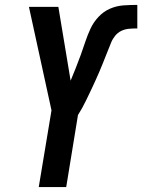

<svg xmlns="http://www.w3.org/2000/svg" viewBox="-20 -763 580 783"><path d="M138 0 190 -313 98 -735H218L268 -434Q279 -461 289.5 -487Q300 -513 309.5 -539.5Q319 -566 328 -593Q337 -620 349 -646Q361 -672 381.5 -694Q402 -716 428.5 -727.5Q455 -739 483 -741Q511 -743 538 -743H540V-647H536Q521 -647 505 -645.5Q489 -644 474.5 -637Q460 -630 449.5 -617Q439 -604 433 -589Q427 -574 421 -559Q415 -544 409 -529Q403 -514 397 -499Q391 -484 384.5 -469Q378 -454 371.5 -439.5Q365 -425 358 -410Q351 -395 344 -380.5Q337 -366 330 -351.5Q323 -337 315 -322.5Q307 -308 298 -294L250 0Z"/></svg>

Font: Iosevka
Style: Bold Italic
Weight: 700
Italic angle: -9°
Monospace: yes
Designer: Belleve Invis
Foundry: Belleve Invis
Version: Version 32.5.0; ttfautohint (v1.8.4)